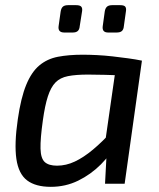

<svg xmlns="http://www.w3.org/2000/svg" viewBox="-20 -712 617 744"><path d="M300 -500Q326 -500 356 -498.5Q386 -497 416.5 -493.5Q447 -490 476.5 -486Q506 -482 530 -477L480 -419Q428 -421 386.5 -422Q345 -423 321 -423Q274 -423 243.5 -417Q213 -411 195 -392.5Q177 -374 165.5 -338.5Q154 -303 146 -245Q136 -174 137 -136Q138 -98 153.5 -84Q169 -70 201 -70Q236 -70 270 -86Q304 -102 340.5 -132.5Q377 -163 415 -205L434 -162Q410 -114 371 -75Q332 -36 283 -12Q234 12 177 12Q118 12 85 -13Q52 -38 43.5 -96Q35 -154 49 -250Q61 -333 81.5 -383Q102 -433 132.5 -458.5Q163 -484 204.5 -492Q246 -500 300 -500ZM433 -478 530 -477 463 0H387L393 -114L382 -123ZM275 -692Q290 -692 295 -686Q300 -680 298 -668L289 -611Q288 -598 281.5 -592Q275 -586 262 -586H229Q204 -586 207 -610L215 -667Q217 -680 223.5 -686Q230 -692 244 -692ZM446 -692Q461 -692 465.5 -686Q470 -680 468 -668L460 -611Q459 -598 452.5 -592Q446 -586 432 -586H399Q375 -586 378 -610L386 -668Q388 -680 394.5 -686Q401 -692 415 -692Z"/></svg>

Font: Exo 2 Medium
Style: Italic
Weight: 500
Italic angle: -8°
Designer: Natanael Gama
Foundry: Natanael Gama
Version: Version 2.010